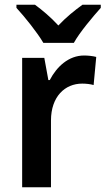

<svg xmlns="http://www.w3.org/2000/svg" viewBox="-20 -786 443 806"><path d="M162 -606H290C314 -650 370 -716 403 -753V-766H326C293 -742 259 -715 225 -679C193 -714 157 -744 127 -766H49V-753C84 -715 137 -649 162 -606ZM333 -553C268 -553 218 -506 189 -450H183L166 -543H73V0H194V-280C194 -381 253 -435 325 -435C341 -435 360 -433 373 -429L384 -547C369 -551 349 -553 333 -553Z"/></svg>

Font: Noto Sans Devanagari UI SemiCondensed SemiBold
Style: Regular
Weight: 600
Width: 4
Designer: Jelle Bosma - Monotype Design Team
Foundry: Monotype Imaging Inc.
Version: Version 2.004